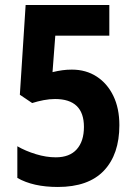

<svg xmlns="http://www.w3.org/2000/svg" viewBox="-20 -734 540 764"><path d="M266 -457Q322 -457 364.5 -429.5Q407 -402 431 -352.5Q455 -303 455 -236Q455 -120 393.5 -55Q332 10 210 10Q112 10 49 -26V-152Q82 -133 123 -120.5Q164 -108 202 -108Q257 -108 285.5 -140Q314 -172 314 -229Q314 -340 199 -340Q177 -340 153.5 -335.5Q130 -331 108 -324L59 -357L82 -714H415V-592H200L189 -447Q210 -452 228 -454.5Q246 -457 266 -457Z"/></svg>

Font: Noto Sans Condensed
Style: Bold
Weight: 700
Width: 3
Designer: Monotype Design Team
Foundry: Monotype Imaging Inc.
Version: Version 2.013; ttfautohint (v1.8.4.7-5d5b)